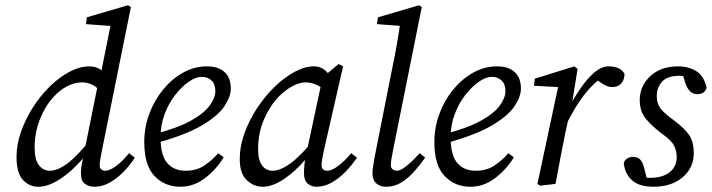

<svg xmlns="http://www.w3.org/2000/svg" viewBox="-20 -701 2714 732"><path d="M126 11Q92 11 67.5 -15Q43 -41 43 -103Q43 -149 59.5 -197Q76 -245 104.5 -290Q133 -335 169 -370.5Q205 -406 244.5 -427Q284 -448 321 -448Q346 -448 364.5 -435Q383 -422 405 -393L368 -346Q351 -369 331.5 -378Q312 -387 294 -387Q263 -387 234.5 -371.5Q206 -356 182 -329Q151 -295 131.5 -244.5Q112 -194 112 -138Q112 -92 128.5 -71Q145 -50 170 -50Q199 -50 236 -77Q273 -104 332 -177L340 -157Q310 -109 272.5 -71Q235 -33 197 -11Q159 11 126 11ZM368 -124Q360 -87 360 -70Q360 -60 366.5 -55Q373 -50 381 -50Q399 -50 424 -69Q449 -88 472 -117L494 -100Q477 -73 452.5 -47.5Q428 -22 399.5 -5.5Q371 11 340 11Q319 11 304 0Q289 -11 289 -34Q288 -44 289.5 -58.5Q291 -73 297 -101L355 -388L364 -418L405 -622L415 -601L308 -609L311 -635L468 -681L479 -674Z M668 11Q608 11 569 -30Q530 -71 530 -159Q530 -215 549 -266.5Q568 -318 601.5 -359Q635 -400 678 -424Q721 -448 769 -448Q813 -448 836.5 -426Q860 -404 860 -363Q860 -333 835.5 -296Q811 -259 749 -222.5Q687 -186 573 -155L569 -190Q655 -212 706 -240Q757 -268 779 -298Q801 -328 801 -354Q801 -380 786.5 -394Q772 -408 749 -408Q727 -408 700 -389.5Q673 -371 648 -339Q623 -307 607.5 -265.5Q592 -224 592 -178Q592 -109 617.5 -79.5Q643 -50 688 -50Q731 -50 762 -72Q793 -94 812 -117L833 -101Q804 -54 761 -21.5Q718 11 668 11Z M981 11Q948 11 921 -14Q894 -39 894 -95Q894 -143 912 -193Q930 -243 960 -288.5Q990 -334 1027 -370Q1064 -406 1103 -427Q1142 -448 1177 -448Q1207 -448 1227 -425.5Q1247 -403 1265 -371L1232 -348Q1215 -363 1192 -375Q1169 -387 1145 -387Q1123 -387 1096 -373Q1069 -359 1043 -333Q1010 -299 987 -247Q964 -195 964 -133Q964 -91 979 -70.5Q994 -50 1019 -50Q1048 -50 1086 -77Q1124 -104 1185 -177L1193 -157Q1161 -109 1124.5 -71Q1088 -33 1051 -11Q1014 11 981 11ZM1186 11Q1167 11 1153 -1Q1139 -13 1139 -40Q1139 -60 1141 -77Q1143 -94 1148 -116L1210 -406L1271 -457L1288 -448L1214 -124Q1206 -87 1206 -70Q1206 -60 1212.5 -55Q1219 -50 1228 -50Q1245 -50 1270 -69Q1295 -88 1319 -117L1341 -100Q1323 -73 1298.5 -47.5Q1274 -22 1245.5 -5.5Q1217 11 1186 11Z M1451 11Q1430 11 1415 -1.5Q1400 -14 1400 -41Q1400 -50 1402 -63.5Q1404 -77 1408 -101L1475 -439Q1485 -487 1493.5 -534.5Q1502 -582 1508 -630L1525 -601L1417 -609L1421 -635L1578 -681L1588 -674L1478 -126Q1474 -107 1472 -93Q1470 -79 1470 -72Q1470 -61 1477 -55.5Q1484 -50 1493 -50Q1507 -50 1529.5 -68Q1552 -86 1580 -117L1601 -100Q1582 -73 1559.5 -47.5Q1537 -22 1510.5 -5.5Q1484 11 1451 11Z M1774 11Q1714 11 1675 -30Q1636 -71 1636 -159Q1636 -215 1655 -266.5Q1674 -318 1707.5 -359Q1741 -400 1784 -424Q1827 -448 1875 -448Q1919 -448 1942.5 -426Q1966 -404 1966 -363Q1966 -333 1941.5 -296Q1917 -259 1855 -222.5Q1793 -186 1679 -155L1675 -190Q1761 -212 1812 -240Q1863 -268 1885 -298Q1907 -328 1907 -354Q1907 -380 1892.5 -394Q1878 -408 1855 -408Q1833 -408 1806 -389.5Q1779 -371 1754 -339Q1729 -307 1713.5 -265.5Q1698 -224 1698 -178Q1698 -109 1723.5 -79.5Q1749 -50 1794 -50Q1837 -50 1868 -72Q1899 -94 1918 -117L1939 -101Q1910 -54 1867 -21.5Q1824 11 1774 11Z M2143 -235V-279Q2163 -319 2189 -358Q2215 -397 2243.5 -422.5Q2272 -448 2301 -448Q2321 -448 2336.5 -441.5Q2352 -435 2361 -420Q2361 -398 2349 -383.5Q2337 -369 2314 -369Q2299 -369 2281.5 -379Q2264 -389 2248 -403L2237 -414L2283 -411Q2240 -383 2206.5 -338.5Q2173 -294 2143 -235ZM2029 0 2110 -380 2126 -368 2016 -374 2019 -401 2170 -448 2182 -438 2160 -302 2155 -283 2135 -193Q2125 -144 2116 -96.5Q2107 -49 2098 0L2039 7Z M2451 0 2416 -32Q2430 -27 2438 -25Q2446 -23 2458 -23Q2506 -23 2533 -44.5Q2560 -66 2560 -102Q2560 -125 2550 -145.5Q2540 -166 2500 -194Q2466 -220 2442.5 -248Q2419 -276 2419 -319Q2419 -373 2459 -410.5Q2499 -448 2565 -448Q2606 -448 2635 -429.5Q2664 -411 2674 -367Q2667 -342 2639 -342Q2607 -342 2593 -384L2577 -436L2604 -407Q2597 -409 2589.5 -410.5Q2582 -412 2571 -412Q2524 -412 2504 -389.5Q2484 -367 2484 -335Q2484 -307 2497.5 -288.5Q2511 -270 2551 -241Q2592 -210 2608.5 -184.5Q2625 -159 2625 -118Q2625 -61 2582.5 -25Q2540 11 2471 11Q2418 11 2390.5 -13Q2363 -37 2358 -79Q2361 -90 2371 -96.5Q2381 -103 2392 -103Q2411 -103 2420.5 -93Q2430 -83 2435 -64Z"/></svg>

Font: Lisu Bosa ExtraLight
Style: Italic
Weight: 200
Italic angle: -19°
Designer: David Morse, Annie Olsen, Victor Gaultney, Frank Grießhammer (Latin)
Foundry: SIL International
Version: Version 2.000